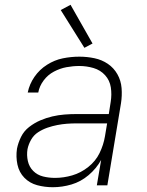

<svg xmlns="http://www.w3.org/2000/svg" viewBox="-20 -775 616 803"><path d="M201 8Q240 8 279 -3.5Q318 -15 350.5 -42.5Q383 -70 403 -106L385 0H429L486 -343Q491 -375 488.5 -406.5Q486 -438 471 -464.5Q456 -491 431 -508Q406 -525 375 -531.5Q344 -538 312 -538Q277 -538 242.5 -531Q208 -524 176.5 -504Q145 -484 124 -453.5Q103 -423 96 -388H140Q145 -415 162.5 -438.5Q180 -462 205.5 -475.5Q231 -489 258 -494Q285 -499 312 -499Q342 -499 371 -490.5Q400 -482 419.5 -460.5Q439 -439 443.5 -409.5Q448 -380 443 -349L435 -298H301Q275 -298 249.5 -296Q224 -294 198.5 -288Q173 -282 148.5 -271.5Q124 -261 102 -244Q80 -227 68 -202.5Q56 -178 51 -153Q46 -119 53 -86.5Q60 -54 82 -31.5Q104 -9 135.5 -0.5Q167 8 201 8ZM210 -31Q184 -31 160 -37Q136 -43 119 -60Q102 -77 96.5 -101.5Q91 -126 95 -151Q99 -171 110 -190.5Q121 -210 139.5 -222Q158 -234 178.5 -241Q199 -248 219.5 -252Q240 -256 260 -257.5Q280 -259 301 -259H428L419 -205Q413 -169 396.5 -135Q380 -101 349 -76.5Q318 -52 282 -41.5Q246 -31 210 -31ZM333 -575 367 -593 275 -755 234 -733Z"/></svg>

Font: Iosevka Sparkle XLtObl
Style: Regular
Weight: 200
Italic angle: -9°
Designer: Belleve Invis
Foundry: Belleve Invis
Version: Version 4.5.0; ttfautohint (v1.8.3)